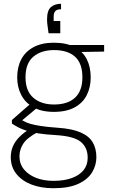

<svg xmlns="http://www.w3.org/2000/svg" viewBox="-20 -764 597 1016"><path d="M263 232Q197 232 146.5 212.5Q96 193 66.5 156Q37 119 37 68Q37 39 47 13.5Q57 -12 80 -36.5Q103 -61 144 -86L182 -66Q123 -35 103 -3.5Q83 28 83 63Q83 103 106.5 132Q130 161 170.5 177Q211 193 263 193Q320 193 360.5 178Q401 163 422.5 136Q444 109 444 71Q444 17 408 -13Q372 -43 277 -49Q222 -52 184 -58Q146 -64 120 -72.5Q94 -81 76 -90.5Q58 -100 43 -110V-129L139 -213L183 -199L80 -113L81 -136Q94 -130 107 -122.5Q120 -115 140 -109Q160 -103 194.5 -97.5Q229 -92 285 -88Q361 -83 406 -63.5Q451 -44 470.5 -11Q490 22 490 68Q490 111 467 148.5Q444 186 394 209Q344 232 263 232ZM265 -172Q200 -172 157 -196Q114 -220 92.5 -261.5Q71 -303 71 -354Q71 -409 92.5 -450Q114 -491 157.5 -514.5Q201 -538 265 -538Q332 -538 375.5 -514.5Q419 -491 439.5 -450Q460 -409 460 -354Q460 -303 439.5 -261.5Q419 -220 375.5 -196Q332 -172 265 -172ZM266 -211Q338 -211 377 -247Q416 -283 416 -355Q416 -429 377 -464Q338 -499 266 -499Q198 -499 156.5 -464Q115 -429 115 -355Q115 -283 156 -247Q197 -211 266 -211ZM356 -488 341 -526H531V-491ZM303 -744V-715Q281 -715 272.5 -705Q264 -695 264 -676V-653H299V-588H237Q234 -612 231.5 -628Q229 -644 229 -661Q229 -709 249.5 -726.5Q270 -744 303 -744Z"/></svg>

Font: DM Sans 9pt ExtraLight
Style: Regular
Weight: 250
Version: Version 4.004;gftools[0.9.30]